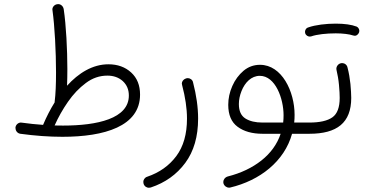

<svg xmlns="http://www.w3.org/2000/svg" viewBox="-20 -641 1787 927"><path d="M54.7 -25.9V-22.9C54.7 -11.2 62.5 2.4 78.1 4.9C149.4 14.6 217.3 19.5 281.2 19.5C484.4 19.5 656.2 -31.2 656.2 -184.1C656.2 -229 642.1 -264.6 613.3 -291C584.5 -317.4 547.9 -330.6 503.4 -330.6C426.8 -330.6 358.9 -288.1 303.7 -227.1C304.7 -252 305.2 -278.8 305.2 -307.6C305.2 -400.9 299.3 -518.6 287.6 -596.7C285.2 -611.8 272.9 -621.1 261.2 -621.1C259.8 -621.1 257.8 -621.1 256.3 -620.6C243.2 -619.1 232.9 -607.4 232.9 -595.7C232.9 -594.2 232.9 -592.8 233.4 -591.3C244.1 -514.2 250.5 -391.1 250.5 -291C250.5 -234.4 248.5 -185.5 244.1 -151.9C243.7 -149.9 243.7 -147.9 243.7 -146.5C222.7 -112.8 204.1 -76.2 189 -40.5C188.5 -39.6 188.5 -38.6 188 -38.1C154.3 -40.5 120.1 -43.9 85.4 -48.8C84 -49.3 82 -49.3 80.6 -49.3C69.3 -49.3 56.6 -40 54.7 -25.9ZM498.5 -275.9C528.3 -275.9 553.2 -267.1 572.8 -249.5C592.3 -231.4 602.1 -208.5 602.1 -179.7C602.1 -68.4 450.2 -34.7 284.2 -34.7C271 -34.7 257.3 -34.7 243.7 -35.2C261.2 -74.7 282.7 -112.8 308.1 -149.4C333.5 -186 362.3 -216.3 394.5 -240.2C426.3 -264.2 460.9 -275.9 498.5 -275.9Z M876.5 -261.7C865.2 -257.8 857.9 -247.1 857.9 -237.8C857.9 -235.4 858.4 -232.4 859.4 -229.5C874.5 -172.4 882.8 -117.7 882.8 -68.4C882.8 6.3 865.7 66.4 831.1 112.8C796.4 159.2 749.5 192.4 690.4 212.4C678.2 216.3 671.9 228 671.9 237.3C671.9 240.2 672.4 243.2 673.3 246.6C677.7 259.8 689.5 265.6 698.7 265.6C701.7 265.6 704.6 265.1 708 264.2C777.3 241.2 833 201.7 874.5 145.5C916 89.4 936.5 18.1 936.5 -68.4C936.5 -122.6 928.2 -181.2 912.1 -243.2C909.7 -256.8 896.5 -263.7 887.2 -263.7C883.8 -263.7 879.9 -263.2 876.5 -261.7Z M1335 4.9C1317.9 55.7 1286.6 98.6 1242.2 133.8C1197.8 168.9 1143.6 194.8 1080.1 210.9C1065.9 214.8 1058.1 227.1 1058.1 237.3C1058.1 239.3 1058.1 241.2 1058.6 243.2C1062 257.3 1075.2 265.1 1085.4 265.1C1087.4 265.1 1089.4 265.1 1090.8 264.6C1234.9 230.5 1353 138.2 1390.1 4.9H1473.6C1488.8 4.9 1500.5 -6.8 1500.5 -22C1500.5 -37.1 1488.8 -49.3 1473.6 -49.3H1400.4C1401.9 -61.5 1402.3 -74.2 1402.3 -86.9C1402.3 -199.2 1340.8 -328.1 1235.4 -328.1C1205.1 -328.1 1178.7 -318.4 1155.8 -299.3C1132.8 -279.8 1114.7 -255.4 1101.6 -225.6C1088.4 -195.8 1082 -165.5 1082 -134.8C1082 -86.4 1097.2 -50.8 1127.4 -28.8C1157.7 -6.3 1197.8 4.9 1247.6 4.9ZM1247.1 -49.3C1213.4 -49.3 1186 -55.7 1165 -68.8C1144 -82 1133.3 -105 1133.3 -138.7C1133.3 -159.2 1137.7 -180.2 1146 -201.2C1162.6 -243.2 1193.8 -274.9 1234.4 -274.9C1310.1 -274.9 1349.1 -164.1 1349.1 -85C1349.1 -72.8 1348.6 -61 1347.2 -49.3Z M1446.8 -22C1446.8 -6.8 1458.5 4.9 1473.6 4.9C1606.9 4.9 1675.8 -47.9 1675.8 -168.5C1675.8 -185.5 1674.3 -208 1671.9 -235.8C1668.9 -263.2 1664.6 -289.1 1658.2 -313.5C1655.8 -328.6 1643.1 -336.4 1631.8 -336.4C1630.4 -336.4 1628.4 -336.4 1627 -335.9C1612.8 -333.5 1604 -320.3 1604 -309.1C1604 -307.6 1604 -305.7 1604.5 -304.2C1609.9 -281.2 1614.3 -256.8 1616.7 -230.5C1619.1 -204.1 1620.1 -183.6 1620.1 -168.5C1620.1 -122.6 1608.4 -91.3 1585 -74.7C1561 -57.6 1523.9 -49.3 1473.6 -49.3C1458.5 -49.3 1446.8 -37.1 1446.8 -22ZM1453.6 -480.5C1457 -469.2 1467.8 -464.4 1475.6 -464.4C1478 -464.4 1480 -464.8 1482.4 -465.3C1510.3 -475.1 1556.2 -480 1601.1 -480C1633.8 -480 1667 -476.1 1685.1 -469.7C1687.5 -468.8 1690.4 -468.3 1692.9 -468.3C1700.2 -468.3 1706.1 -472.2 1711.4 -480C1713.9 -483.9 1714.8 -487.8 1714.8 -491.7C1714.8 -496.1 1713.9 -506.3 1701.7 -512.7C1677.2 -522 1643.6 -526.9 1601.1 -526.9C1554.7 -526.9 1503.4 -521 1468.8 -508.8C1456.5 -505.4 1452.6 -494.1 1452.6 -486.8C1452.6 -484.9 1453.1 -482.9 1453.6 -480.5Z"/></svg>

Font: Mikhak Light
Style: Regular
Weight: 300
Designer: Amin Abedi
Version: Version 3.2